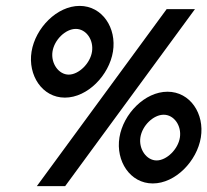

<svg xmlns="http://www.w3.org/2000/svg" viewBox="-20 -611 703 651"><path d="M87 -436C74 -356 123 -280 200 -280C277 -280 350 -356 363 -436C376 -516 327 -591 250 -591C173 -591 100 -516 87 -436ZM158 -436C164 -476 202 -513 237 -513C272 -513 298 -476 292 -436C286 -396 247 -358 213 -358C179 -358 152 -396 158 -436ZM105 20H201L641 -580H545ZM385 -145C372 -65 421 11 498 11C575 11 648 -65 661 -145C674 -225 625 -300 548 -300C471 -300 398 -225 385 -145ZM456 -145C462 -185 500 -222 535 -222C570 -222 596 -185 590 -145C584 -105 545 -67 511 -67C477 -67 450 -105 456 -145Z"/></svg>

Font: Charger Pro
Style: ExBdObl
Weight: 400
Designer: Jasper
Foundry: Cannot Into Space Fonts
Version: Version 1.09